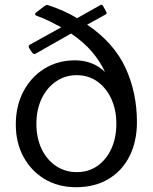

<svg xmlns="http://www.w3.org/2000/svg" viewBox="-20 -772 639 802"><path d="M552 -262Q552 -182 521.5 -120.5Q491 -59 433.5 -24.5Q376 10 298 10Q223 10 166.5 -24Q110 -58 78 -117Q46 -176 46 -252Q46 -330 78 -390.5Q110 -451 166 -485.5Q222 -520 293 -520Q332 -520 364 -507Q396 -494 419 -471Q398 -516 364 -556Q330 -596 277 -632L129 -548Q120 -543 113 -554L102 -571Q99 -576 100 -579.5Q101 -583 104 -585L236 -658Q212 -671 186.5 -683.5Q161 -696 131 -707Q127 -709 126.5 -712.5Q126 -716 130 -719L166 -747Q171 -750 174 -751Q177 -752 185 -749Q218 -738 247 -725Q276 -712 302 -696L398 -750Q405 -755 410 -748L424 -722Q428 -716 422 -712L344 -669Q455 -594 503.5 -490Q552 -386 552 -262ZM301 -53Q350 -53 387 -79Q424 -105 445 -150.5Q466 -196 466 -255Q466 -314 444.5 -360Q423 -406 386 -432Q349 -458 300 -458Q252 -458 213.5 -431.5Q175 -405 153.5 -359Q132 -313 132 -255Q132 -196 153.5 -150.5Q175 -105 213.5 -79Q252 -53 301 -53Z"/></svg>

Font: Libre Franklin
Style: Regular
Weight: 400
Designer: Pablo Impallari, Rodrigo Fuenzalida, Nhung Nguyen
Foundry: Impallari Type
Version: Version 3.000